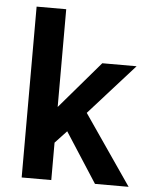

<svg xmlns="http://www.w3.org/2000/svg" viewBox="-52 -771 642 814"><g transform="rotate(5 268.5 -363.5)"><path d="M382.8 0 246.1 -211.9 196.8 -159.2V0H70.8V-727.1H196.8V-311L369.1 -512.2H515.1L321.8 -296.9L525.9 0Z"/></g></svg>

Font: Clear Sans
Style: Bold
Weight: 700
Foundry: Intel Corporation
Version: Version 1.00